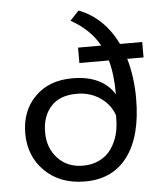

<svg xmlns="http://www.w3.org/2000/svg" viewBox="-53 -774 687 830"><g transform="rotate(-5 290.5 -358.5)"><path d="M280.3 -686.5 318.8 -727.5Q427.7 -685.1 484.9 -567.9H581.1V-501H510.3Q533.7 -419.9 533.7 -328.1Q533.7 -164.6 468.5 -76.7Q403.3 11.2 283.7 11.2Q175.3 11.2 109.1 -53.7Q43 -118.7 43 -217.8Q43 -315.4 103.8 -376.7Q164.6 -438 266.1 -438Q394.5 -438 448.2 -353V-354Q448.2 -438 430.7 -501H302.7V-567.9H403.3Q363.8 -640.1 280.3 -686.5ZM279.3 -369.6Q205.1 -369.6 167 -327.1Q128.9 -284.7 128.9 -215.3Q128.9 -147 170.7 -102.3Q212.4 -57.6 279.8 -57.6Q320.8 -57.6 352.5 -73.7Q384.3 -89.8 403.1 -116.9Q421.9 -144 431.2 -176.5Q440.4 -209 440.4 -244.6Q440.4 -257.3 440.9 -261.7Q424.3 -310.1 380.6 -339.8Q336.9 -369.6 279.3 -369.6Z"/></g></svg>

Font: RGR Online_21
Style: Regular
Weight: 400
Italic angle: -12°
Designer: vernon adams
Foundry: vernon adams
Version: Version 1.000